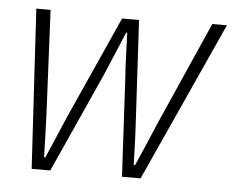

<svg xmlns="http://www.w3.org/2000/svg" viewBox="-41 -528 703 576"><g transform="rotate(5 310.0 -240.0)"><path d="M74 0 46 -480H89L104 -166Q106 -120 108 -38H112Q163 -157 167 -166L305 -473H356L373 -166Q376 -119 378 -38H382Q404 -87 437 -166L576 -480H620L402 0H346L330 -298Q328 -321 326.5 -364.5Q325 -408 324 -432H321Q277 -327 264 -297L130 0Z"/></g></svg>

Font: TypoPRO Source Code Pro
Style: Italic
Weight: 300
Italic angle: -11°
Monospace: yes
Designer: Paul D. Hunt, Teo Tuominen
Foundry: Adobe Systems Incorporated
Version: Version 1.030;PS 1.0;hotconv 1.0.84;makeotf.lib2.5.63406